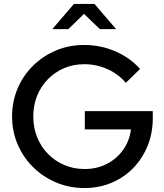

<svg xmlns="http://www.w3.org/2000/svg" viewBox="-20 -938 830 969"><path d="M407 11Q330 11 263.5 -17Q197 -45 147 -94.5Q97 -144 69 -209.5Q41 -275 41 -350Q41 -425 68.5 -490.5Q96 -556 146 -605.5Q196 -655 262 -683Q328 -711 405 -711Q488 -711 562 -679Q636 -647 687 -590L615 -520Q577 -565 521.5 -589.5Q466 -614 405 -614Q350 -614 303.5 -594Q257 -574 222 -538.5Q187 -503 167.5 -455Q148 -407 148 -350Q148 -294 167.5 -245.5Q187 -197 222.5 -161Q258 -125 305 -105Q352 -85 407 -85Q469 -85 519.5 -111Q570 -137 602 -182.5Q634 -228 641 -285H408V-377H751V-341Q751 -266 725 -202Q699 -138 652.5 -90Q606 -42 543 -15.5Q480 11 407 11ZM484 -791 404 -868 325 -791H244L353 -918H457L566 -791Z"/></svg>

Font: Red Hat Display Medium
Style: Regular
Weight: 500
Designer: Pentagram, MCKL
Foundry: Pentagram, MCKL
Version: Version 1.023